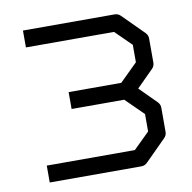

<svg xmlns="http://www.w3.org/2000/svg" viewBox="-66 -658 672 672"><g transform="rotate(-10 270.0 -322.0)"><path d="M58 -52V-112H371L428 -168V-230L365 -292H178V-352H365L428 -414V-476L371 -532H58V-592H384Q396 -592 405 -583L479 -509Q488 -500 488 -488V-402Q488 -390 479 -381L420 -322L479 -263Q488 -254 488 -242V-156Q488 -144 479 -135L405 -61Q396 -52 384 -52Z"/></g></svg>

Font: IBM 3270
Style: Regular
Weight: 400
Monospace: yes
Version: Version 2.3.1